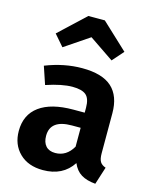

<svg xmlns="http://www.w3.org/2000/svg" viewBox="-123 -896 792 993"><g transform="rotate(15 273.5 -399.5)"><path d="M514 -80 484 14Q437 10 407.5 -8Q378 -26 362 -64Q310 16 203 16Q124 16 77.5 -29.5Q31 -75 31 -148Q31 -235 94 -281Q157 -327 275 -327H336V-353Q336 -402 314 -421Q292 -440 241 -440Q185 -440 101 -412L69 -507Q168 -546 265 -546Q373 -546 424 -499.5Q475 -453 475 -361V-147Q475 -116 484 -101.5Q493 -87 514 -80ZM336 -145V-246H289Q174 -246 174 -160Q174 -125 191.5 -105.5Q209 -86 242 -86Q302 -86 336 -145ZM85 -684 225 -815H313L453 -684L400 -624L269 -713L137 -624Z"/></g></svg>

Font: Wolseley Sans SemiBold
Style: Regular
Weight: 600
Designer: Carrois Corporate & Edenspiekermann AG
Foundry: Carrois Corporate GbR & Edenspiekermann AG
Version: Version 4.202